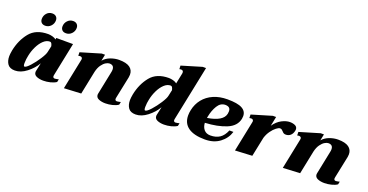

<svg xmlns="http://www.w3.org/2000/svg" viewBox="-33 -1386 3957 2067"><g transform="rotate(20 1945.5 -352.5)"><path d="M225 -610Q225 -648 250 -676Q275 -704 313 -704Q342 -704 358 -688Q374 -672 374 -646Q374 -608 347.5 -580.5Q321 -553 284 -553Q256 -553 240.5 -568.5Q225 -584 225 -610ZM462 -610Q462 -648 488 -676Q514 -704 552 -704Q580 -704 596 -688Q612 -672 612 -646Q612 -608 585.5 -580.5Q559 -553 522 -553Q493 -553 477.5 -568.5Q462 -584 462 -610ZM33 -113Q33 -138 41 -182Q66 -305 136.5 -392.5Q207 -480 347 -480Q368 -480 395.5 -473Q423 -466 439 -452L442 -470H634L556 -89Q554 -79 554 -75Q554 -53 577 -53Q586 -53 599.5 -56.5Q613 -60 620 -61L613 -28Q586 -10 546 0Q506 10 466 10Q422 10 389.5 -4Q357 -18 357 -51Q357 -55 359 -65L379 -157Q341 -91 274.5 -39.5Q208 12 142 12Q83 12 58 -23Q33 -58 33 -113ZM407 -299 422 -368Q417 -388 410.5 -399Q404 -410 392 -410Q353 -410 318.5 -377.5Q284 -345 259 -293.5Q234 -242 223 -186Q219 -171 216 -145.5Q213 -120 213 -99Q213 -63 225 -63Q245 -63 286.5 -109Q328 -155 365 -212.5Q402 -270 407 -299Z M1331 -60 1324 -27Q1298 -9 1257.5 1Q1217 11 1178 11Q1134 11 1101.5 -3Q1069 -17 1069 -50Q1069 -54 1071 -64L1124 -324Q1128 -340 1128 -356Q1128 -408 1075 -408Q1058 -408 1034.5 -394.5Q1011 -381 988.5 -350Q966 -319 954 -269L899 0L704 10L775 -337L777 -349Q777 -374 749 -374Q745 -374 730 -371L729 -411L960 -480H997L982 -406Q1014 -444 1063.5 -462Q1113 -480 1160 -480Q1243 -480 1283 -451Q1323 -422 1323 -370Q1323 -356 1320 -339L1268 -88Q1266 -78 1266 -74Q1266 -52 1289 -52Q1298 -52 1311.5 -55.5Q1325 -59 1331 -60Z M1416 -113Q1416 -138 1424 -182Q1449 -305 1519.5 -392.5Q1590 -480 1730 -480Q1751 -480 1778.5 -473Q1806 -466 1822 -452L1847 -574Q1848 -578 1848 -585Q1848 -611 1820 -611Q1815 -611 1802 -608L1800 -648L2030 -717H2068L1939 -89Q1937 -79 1937 -75Q1937 -53 1960 -53Q1969 -53 1982.5 -56.5Q1996 -60 2003 -61L1996 -28Q1969 -10 1929 0Q1889 10 1849 10Q1805 10 1772.5 -4Q1740 -18 1740 -51Q1740 -55 1742 -65L1762 -157Q1724 -91 1657.5 -39.5Q1591 12 1525 12Q1466 12 1441 -23Q1416 -58 1416 -113ZM1790 -299 1805 -368Q1800 -388 1793.5 -399Q1787 -410 1775 -410Q1736 -410 1701.5 -377.5Q1667 -345 1642 -293.5Q1617 -242 1606 -186Q1602 -171 1599 -145.5Q1596 -120 1596 -99Q1596 -63 1608 -63Q1628 -63 1669.5 -109Q1711 -155 1748 -212.5Q1785 -270 1790 -299Z M2257 -159Q2260 -110 2286 -80.5Q2312 -51 2359 -51Q2422 -51 2465 -79.5Q2508 -108 2534 -172H2580Q2556 -93 2487.5 -41.5Q2419 10 2318 10Q2192 10 2126.5 -36.5Q2061 -83 2061 -173Q2061 -204 2068 -235Q2083 -308 2127.5 -363.5Q2172 -419 2242 -449.5Q2312 -480 2401 -480Q2517 -480 2569 -451.5Q2621 -423 2621 -367Q2621 -353 2618 -336Q2600 -248 2500.5 -207Q2401 -166 2257 -159ZM2459 -363Q2459 -389 2445 -402Q2431 -415 2401 -416Q2345 -416 2311.5 -361Q2278 -306 2264 -234L2261 -216Q2438 -245 2456 -335Q2459 -350 2459 -363Z M3203 -425Q3203 -420 3201 -410Q3193 -374 3171 -355.5Q3149 -337 3119 -337Q3103 -337 3093.5 -343Q3084 -349 3075 -360Q3066 -370 3058.5 -375Q3051 -380 3038 -380Q3024 -380 2997.5 -360Q2971 -340 2945 -304Q2919 -268 2905 -223L2859 0L2664 10L2735 -337L2737 -349Q2737 -374 2709 -374Q2705 -374 2690 -371L2689 -411L2920 -480H2957L2935 -372Q2975 -429 3025 -454.5Q3075 -480 3116 -480Q3152 -480 3177.5 -467.5Q3203 -455 3203 -425Z M3839 -60 3832 -27Q3806 -9 3765.5 1Q3725 11 3686 11Q3642 11 3609.5 -3Q3577 -17 3577 -50Q3577 -54 3579 -64L3632 -324Q3636 -340 3636 -356Q3636 -408 3583 -408Q3566 -408 3542.5 -394.5Q3519 -381 3496.5 -350Q3474 -319 3462 -269L3407 0L3212 10L3283 -337L3285 -349Q3285 -374 3257 -374Q3253 -374 3238 -371L3237 -411L3468 -480H3505L3490 -406Q3522 -444 3571.5 -462Q3621 -480 3668 -480Q3751 -480 3791 -451Q3831 -422 3831 -370Q3831 -356 3828 -339L3776 -88Q3774 -78 3774 -74Q3774 -52 3797 -52Q3806 -52 3819.5 -55.5Q3833 -59 3839 -60Z"/></g></svg>

Font: Taviraj Black
Style: Italic
Weight: 900
Italic angle: -12°
Designer: Katatrad Team
Foundry: CadsonDemak
Version: Version 1.001